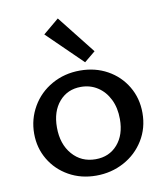

<svg xmlns="http://www.w3.org/2000/svg" viewBox="-82 -797 762 874"><g transform="rotate(-10 298.5 -360.5)"><path d="M171 -667 244 -728 383 -552 332 -510ZM47 -230Q47 -297 80 -354Q113 -411 171.5 -444Q230 -477 302 -477Q372 -477 428 -446Q484 -415 516.5 -360.5Q549 -306 549 -238Q549 -168 514.5 -112Q480 -56 421.5 -24.5Q363 7 293 7Q223 7 167 -24.5Q111 -56 79 -110Q47 -164 47 -230ZM443 -228Q443 -280 423.5 -319.5Q404 -359 370 -381Q336 -403 293 -403Q231 -403 192.5 -358.5Q154 -314 154 -240Q154 -163 195.5 -115Q237 -67 303 -67Q366 -67 404.5 -111Q443 -155 443 -228Z"/></g></svg>

Font: Ysabeau SC Semibold
Style: Regular
Weight: 600
Designer: Christian Thalmann (Catharsis Fonts)
Version: Version 0.003